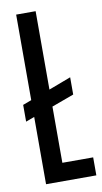

<svg xmlns="http://www.w3.org/2000/svg" viewBox="-81 -727 409 767"><g transform="rotate(-10 123.5 -344.0)"><path d="M121 -73H246V0H42V-273L7 -260V-328L42 -341V-688H121V-370L211 -404V-334L121 -301Z"/></g></svg>

Font: Saira Ultra Condensed Medium
Style: Regular
Weight: 500
Width: 1
Designer: Hector Gatti with collaboration of the Omnibus-Type team
Foundry: Omnibus-Type
Version: Version 1.001; ttfautohint (v1.8)